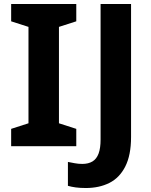

<svg xmlns="http://www.w3.org/2000/svg" viewBox="-20 -734 760 964"><path d="M363 0H36V-87L123 -115V-599L36 -627V-714H363V-627L276 -599V-115L363 -87ZM411 210Q382 210 360 207Q338 204 321 199V79Q337 82 355 85.5Q373 89 393 89Q424 89 444.5 76.5Q465 64 475 37Q485 10 485 -33V-714H638V-46Q638 45 609 102Q580 159 529 184.5Q478 210 411 210Z"/></svg>

Font: Noto Sans Syriac Eastern
Style: Bold
Weight: 700
Designer: Patrick Giasson and the Monotype Design Team
Foundry: Monotype Imaging Inc.
Version: Version 3.001